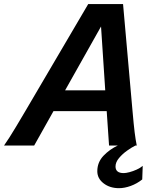

<svg xmlns="http://www.w3.org/2000/svg" viewBox="-29 -726 764 958"><path d="M515.1 0 503.4 -171.4H237.8L141.6 0H-8.8Q4.9 -19.5 19 -41.7Q33.2 -64 51.8 -95Q70.3 -126 97.2 -171.4L411.1 -705.6H585L632.3 -171.4Q638.2 -103.5 642.8 -66.2Q647.5 -28.8 653.3 0ZM475.1 -593.8 295.9 -275.4H496.1ZM559.1 0H647Q628.9 8.8 605.5 25.4Q582 42 564.7 62.7Q547.4 83.5 547.4 104.5Q547.4 137.7 588.4 137.7Q599.1 137.7 616.9 133.1Q634.8 128.4 653.1 120.1Q671.4 111.8 683.1 101.6L680.7 169.4Q654.3 190.4 623.3 201.7Q592.3 212.9 564.9 212.9Q519 212.9 487.8 188.7Q456.5 164.6 456.5 128.4Q456.5 83.5 487.5 51Q518.6 18.6 559.1 0Z"/></svg>

Font: Andika
Style: Bold Italic
Weight: 700
Italic angle: -14°
Designer: Victor Gaultney, Annie Olsen, Julie Remington, Don Collingsworth, Eric Hays, Becca Hirsbrunner
Foundry: SIL International
Version: Version 6.101